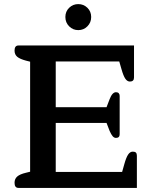

<svg xmlns="http://www.w3.org/2000/svg" viewBox="-20 -917 751 937"><path d="M299 -834Q299 -861 317.5 -879Q336 -897 362 -897Q388 -897 406.5 -879Q425 -861 425 -834Q425 -807 406.5 -788.5Q388 -770 362 -770Q336 -770 317.5 -788.5Q299 -807 299 -834ZM51 -25Q51 -44 64 -55.5Q77 -67 107 -74L127 -79V-616L107 -621Q77 -629 64 -640Q51 -651 51 -670Q51 -695 70 -695H634V-539Q634 -519 614 -519Q601 -519 591.5 -533Q582 -547 573 -579L562 -617H252V-394H500L515 -433Q528 -467 546 -467Q555 -467 559.5 -462Q564 -457 564 -449V-262Q564 -244 546 -244Q537 -244 530 -252Q523 -260 515 -278L500 -317H252V-78H576L587 -117Q596 -149 605.5 -163Q615 -177 628 -177Q639 -177 643.5 -172Q648 -167 648 -157V0H70Q51 0 51 -25Z"/></svg>

Font: MaitreeSemiBold
Style: Regular
Weight: 600
Designer: CadsonDemak Team
Foundry: CadsonDemak
Version: Version 1.000